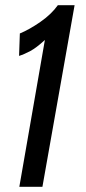

<svg xmlns="http://www.w3.org/2000/svg" viewBox="-20 -720 330 740"><path d="M54.5 0 153 -566Q120.5 -536 97.2 -523.5Q74 -511 53.5 -504.5L56.5 -591Q93 -606 135.5 -635.5Q178 -665 203 -700H267.5L143.5 0Z"/></svg>

Font: Cabin Condensed
Style: Italic
Weight: 400
Width: 3
Italic angle: -10°
Designer: Pablo Impallari
Foundry: Pablo Impallari. http://www.impallari.com Igino Marini. http://www.ikern.com
Version: Version 3.001; ttfautohint (v1.8.3)